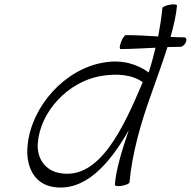

<svg xmlns="http://www.w3.org/2000/svg" viewBox="-20 -831 864 869"><path d="M526 -609C578 -609 631 -613 684 -615C675 -578 665 -540 653 -503C600 -542 531 -562 450 -548C272 -519 122 -348 105 -174C95 -81 133 1 220 15C362 38 473 -84 563 -242C531 -149 504 -58 500 5C499 11 513 13 531 10C549 7 565 0 566 -5C578 -135 615 -267 662 -398C686 -467 715 -545 738 -618C757 -618 777 -619 796 -619C806 -619 817 -629 822 -641C826 -653 822 -662 813 -662C792 -662 772 -663 752 -664C767 -717 778 -767 781 -805C782 -811 768 -813 750 -810C732 -807 716 -800 715 -795C711 -752 704 -709 696 -666C647 -669 599 -672 550 -672C544 -672 534 -658 528 -641C521 -623 520 -609 526 -609ZM254 -47C187 -57 146 -112 151 -182C161 -325 288 -462 437 -487C508 -499 578 -494 626 -459C537 -248 430 -18 254 -47Z"/></svg>

Font: Nupuram ExtraLight Oblique
Style: Regular
Weight: 200
Designer: Santhosh Thottingal (santhosh.thottingal@gmail.com)
Foundry: SMC
Version: Version 1.000